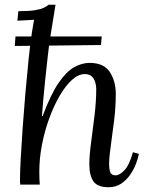

<svg xmlns="http://www.w3.org/2000/svg" viewBox="-20 -775 616 806"><path d="M436 11Q389 11 372 -14Q355 -39 355 -85Q355 -123 362.5 -177.5Q370 -232 377 -291.5Q384 -351 384 -403Q384 -415 380 -429Q376 -443 366 -453.5Q356 -464 336 -464Q309 -464 282 -439.5Q255 -415 230.5 -373Q206 -331 186.5 -277.5Q167 -224 156 -166.5Q145 -109 145 -53Q145 -38 145.5 -25.5Q146 -13 147 0H65Q64 -7 64 -12.5Q64 -18 64 -26Q64 -53 67 -109Q70 -165 75 -236.5Q80 -308 86.5 -383Q93 -458 100 -525.5Q107 -593 114 -639Q118 -665 119.5 -672Q121 -679 123 -692Q106 -691 88 -690Q70 -689 53 -688L57 -728Q101 -728 125.5 -732Q150 -736 163 -742Q176 -748 184 -755H213Q209 -730 204 -699Q199 -668 194 -638Q189 -608 186 -585Q183 -560 178.5 -520.5Q174 -481 169.5 -437.5Q165 -394 161.5 -354Q158 -314 156 -288H159Q193 -379 226 -427Q259 -475 291.5 -493Q324 -511 356 -511Q416 -511 441 -472.5Q466 -434 466 -381Q466 -326 459 -268.5Q452 -211 445 -162.5Q438 -114 438 -85Q438 -67 442.5 -53Q447 -39 465 -39Q482 -39 502.5 -60.5Q523 -82 538 -136L563 -129Q560 -112 551 -88Q542 -64 526.5 -41.5Q511 -19 488.5 -4Q466 11 436 11ZM42 -582 45 -622H407L404 -586Z"/></svg>

Font: Lora
Style: Italic
Weight: 400
Italic angle: -3°
Designer: Olga Karpushina, Alexei Vanyashin (Cyrillic)
Foundry: Cyreal
Version: Version 3.008